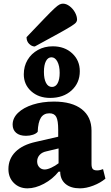

<svg xmlns="http://www.w3.org/2000/svg" viewBox="-20 -1017 606 1049"><path d="M130 12Q85 12 55.5 -17.5Q26 -47 26 -93Q26 -149 64.5 -187.5Q103 -226 176 -242L298 -270V-308Q298 -358 287.5 -378Q277 -398 250 -398Q219 -398 203.5 -374Q188 -350 186 -297Q178 -287 160.5 -281Q143 -275 122 -275Q87 -275 68 -291.5Q49 -308 49 -336Q49 -372 78.5 -400.5Q108 -429 159.5 -445.5Q211 -462 275 -462Q373 -462 426.5 -420.5Q480 -379 480 -303V-121Q480 -102 486.5 -94Q493 -86 511 -86Q520 -86 529 -88.5Q538 -91 543 -93L556 -41Q529 -18 490 -3Q451 12 417 12Q366 12 337.5 -12.5Q309 -37 309 -79H300Q267 -38 220 -13Q173 12 130 12ZM224 -91Q239 -91 260.5 -101Q282 -111 300 -125V-206L233 -190Q209 -185 196 -170Q183 -155 183 -135Q183 -116 194.5 -103.5Q206 -91 224 -91ZM254 -482Q191 -482 150.5 -518.5Q110 -555 110 -611Q110 -655 130.5 -689.5Q151 -724 187 -744Q223 -764 268 -764Q333 -764 374.5 -725.5Q416 -687 416 -628Q416 -564 371 -523Q326 -482 254 -482ZM264 -542Q284 -542 295 -562.5Q306 -583 306 -619Q306 -657 293.5 -680.5Q281 -704 261 -704Q242 -704 231 -683Q220 -662 220 -624Q220 -586 231.5 -564Q243 -542 264 -542ZM170 -763Q154 -763 139.5 -777Q125 -791 125 -814Q188 -880 223.5 -917Q259 -954 277.5 -971Q296 -988 305.5 -992.5Q315 -997 324 -997Q342 -997 360 -983.5Q378 -970 389.5 -949.5Q401 -929 401 -909Q401 -902 395.5 -894.5Q390 -887 368.5 -873.5Q347 -860 300 -834Q253 -808 170 -763Z"/></svg>

Font: Petrona Black
Style: Regular
Weight: 900
Designer: Ringo R. Seeber
Foundry: Ringo R. Seeber
Version: Version 2.001; ttfautohint (v1.8.3)